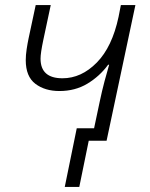

<svg xmlns="http://www.w3.org/2000/svg" viewBox="-20 -552 587 753"><path d="M234 181H291L328 0H398L511 -532H454L445 -486Q420 -368 359.5 -306.5Q299 -245 225 -245Q139 -245 139 -322Q139 -344 150 -396L179 -532H120L92 -401Q88 -382 84.5 -359Q81 -336 81 -316Q81 -252 118.5 -223.5Q156 -195 213 -195Q275 -195 323 -224Q371 -253 404 -298H408Q400 -271 390 -233.5Q380 -196 371 -153L349 -49H281Z"/></svg>

Font: Noto Sans UI Light
Style: Italic
Weight: 300
Italic angle: -12°
Designer: Monotype Design Team
Foundry: Monotype Imaging Inc.
Version: Version 1.901